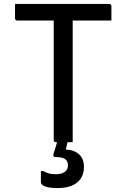

<svg xmlns="http://www.w3.org/2000/svg" viewBox="-20 -720 640 972"><path d="M56 -700H533Q538 -700 541 -697Q544 -694 544 -689Q544 -669 544 -653Q544 -637 544 -616H67Q64 -616 61.5 -617.5Q59 -619 57.5 -621.5Q56 -624 56 -627Q56 -648 56 -664Q56 -680 56 -700ZM348 0Q327 0 306 0Q285 0 263 0Q258 0 255 -3Q252 -6 252 -11Q252 -93 252 -173Q252 -253 252 -333.5Q252 -414 252 -494Q252 -574 252 -656H356L348 -637Q348 -613 348 -587Q348 -561 348 -536Q348 -511 348 -486Q348 -422 348 -358.5Q348 -295 348 -231Q348 -167 348 -99Q348 -73 348 -48Q348 -23 348 0ZM405 125Q405 175 371 203.5Q337 232 272 232Q241 232 222.5 228Q204 224 195.5 217Q187 210 187 203Q187 191 187 181Q187 171 187 162Q187 153 187 146H199Q211 153 225.5 157.5Q240 162 264 162Q290 162 307 151Q324 140 324 117Q324 96 310 85.5Q296 75 260 75Q255 75 252 71.5Q249 68 250 62Q254 50 257 39.5Q260 29 263.5 18.5Q267 8 269.5 -2Q272 -12 276 -22Q278 -28 282 -31Q286 -34 297 -35Q308 -36 330 -36Q328 -28 326 -20Q324 -12 322.5 -4Q321 4 319 11.5Q317 19 316 26L313 37Q356 39 380.5 61.5Q405 84 405 125Z"/></svg>

Font: Rec Mono Linear
Style: Regular
Weight: 400
Monospace: yes
Version: Version 1.085; ttfautohint (v1.8.4.7-5d5b)